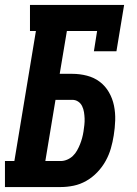

<svg xmlns="http://www.w3.org/2000/svg" viewBox="-35 -755 555 775"><path d="M-15 0V-105H23L110 -630H86V-735H466L435 -548H344L357 -630H235L206 -457H257Q287 -457 316 -449.5Q345 -442 367.5 -425Q390 -408 404.5 -383Q419 -358 425 -329Q431 -300 430 -269Q429 -238 424 -208Q420 -182 412.5 -156Q405 -130 391.5 -105.5Q378 -81 358 -60Q338 -39 313.5 -25Q289 -11 262.5 -5.5Q236 0 210 0ZM148 -105H210Q223 -105 236 -110.5Q249 -116 259 -125.5Q269 -135 276 -147.5Q283 -160 288 -172.5Q293 -185 296.5 -198Q300 -211 302 -224Q304 -237 305.5 -250.5Q307 -264 306.5 -277Q306 -290 304 -302.5Q302 -315 296.5 -326.5Q291 -338 280.5 -345Q270 -352 257 -352H189Z"/></svg>

Font: Iosevka Slab Extrabold Oblique
Style: Regular
Weight: 800
Italic angle: -9°
Monospace: yes
Designer: Belleve Invis
Foundry: Belleve Invis
Version: Version 11.1.1; ttfautohint (v1.8.3)